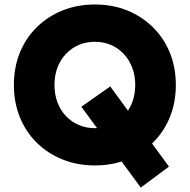

<svg xmlns="http://www.w3.org/2000/svg" viewBox="-20 -737 857 867"><path d="M615.7 110 347.3 -255 477.7 -346.7 743 15.3ZM408.3 10Q329 10 262.2 -17Q195.3 -44 145.8 -92.8Q96.3 -141.7 69.5 -208.2Q42.7 -274.7 42.7 -353.3Q42.7 -432.7 69.5 -498.8Q96.3 -565 145.8 -613.8Q195.3 -662.7 262.2 -689.7Q329 -716.7 408.3 -716.7Q488.3 -716.7 554.8 -689.7Q621.3 -662.7 670.8 -613.7Q720.3 -564.7 747.2 -498.5Q774 -432.3 774 -353.3Q774 -275 747.2 -208.5Q720.3 -142 670.8 -93Q621.3 -44 554.8 -17Q488.3 10 408.3 10ZM408.3 -158.3Q448 -158.3 481.2 -172.7Q514.3 -187 539 -213.5Q563.7 -240 577.2 -275.5Q590.7 -311 590.7 -353.3Q590.7 -395.7 577.2 -431.2Q563.7 -466.7 539 -493.2Q514.3 -519.7 481.2 -534Q448 -548.3 408.3 -548.3Q368.7 -548.3 335.5 -534Q302.3 -519.7 277.5 -493.3Q252.7 -467 239.3 -431.5Q226 -396 226 -353.3Q226 -311 239.3 -275.3Q252.7 -239.7 277.5 -213.3Q302.3 -187 335.5 -172.7Q368.7 -158.3 408.3 -158.3Z"/></svg>

Font: Lexend Medium
Style: Regular
Weight: 500
Designer: Bonnie Shaver-Troup, Thomas Jockin
Foundry: Lexend
Version: Version 1.005